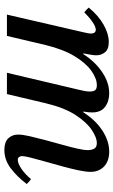

<svg xmlns="http://www.w3.org/2000/svg" viewBox="164 -684 532 901"><g transform="rotate(90 430.5 -234.0)"><path d="M684 12Q647 12 629.5 -6.5Q612 -25 612 -53Q612 -73 619.5 -106Q627 -139 637.5 -178.5Q648 -218 659 -257Q670 -296 677.5 -328.5Q685 -361 685 -380Q685 -396 678.5 -409Q672 -422 651 -422Q627 -422 591 -398.5Q555 -375 520.5 -322.5Q486 -270 465 -182L422 0H322L402 -339Q406 -355 408 -367Q410 -379 410 -389Q410 -405 404 -413.5Q398 -422 380 -422Q349 -422 312.5 -396Q276 -370 244 -317Q212 -264 192 -182L149 0H49L131 -355Q138 -384 138 -393Q138 -417 120 -417Q106 -417 83.5 -401.5Q61 -386 39 -363Q32 -368 26.5 -373Q21 -378 16 -384Q54 -430 97 -454Q140 -478 177 -478Q212 -478 226 -460Q240 -442 240 -419Q240 -411 237.5 -394.5Q235 -378 231 -358H234Q270 -414 319 -447Q368 -480 418 -480Q456 -480 482 -460.5Q508 -441 508 -401Q508 -394 507.5 -385Q507 -376 504 -358H507Q545 -417 594 -448.5Q643 -480 692 -480Q736 -480 761.5 -456Q787 -432 787 -392Q787 -370 779.5 -335Q772 -300 761 -259.5Q750 -219 739 -180.5Q728 -142 720.5 -112.5Q713 -83 713 -71Q713 -64 717 -57.5Q721 -51 731 -51Q748 -51 774 -69Q800 -87 821 -113Q834 -104 844 -93Q810 -48 770.5 -18Q731 12 684 12Z"/></g></svg>

Font: Tiro Gurmukhi
Style: Italic
Weight: 400
Italic angle: -11°
Designer: Gurmukhi: John Hudson & Fiona Ross, assisted by Paul Hanslow. Latin: John Hudson with Paul Hanslow, assisted by Kaja Soj
Foundry: Tiro Typeworks Ltd.
Version: Version 1.52